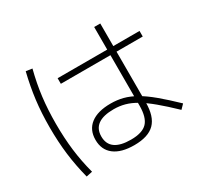

<svg xmlns="http://www.w3.org/2000/svg" viewBox="-170 -1013 1340 1281"><g transform="rotate(-30 500.0 -372.5)"><path d="M533 25Q433 25 379 -16.5Q325 -58 325 -135Q325 -212 379 -253.5Q433 -295 533 -295Q583 -295 627.5 -283.5Q672 -272 719.5 -245Q767 -218 823.5 -171Q880 -124 953 -54L922 -22Q852 -89 798.5 -133.5Q745 -178 701 -204Q657 -230 616.5 -241Q576 -252 532 -252Q370 -252 370 -135Q370 -18 532 -18Q620 -18 657 -57Q694 -96 694 -187V-792H741V-185Q741 -76 691 -25.5Q641 25 533 25ZM312 -575V-618H943V-575ZM152 47Q126 -54 114 -151.5Q102 -249 102 -360Q102 -470 114 -566.5Q126 -663 151 -765L199 -758Q173 -657 161.5 -562Q150 -467 150 -360Q150 -251 161.5 -156Q173 -61 199 37Z"/></g></svg>

Font: M PLUS 1 Thin Light
Style: Regular
Weight: 300
Version: Version 1.001